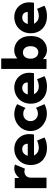

<svg xmlns="http://www.w3.org/2000/svg" viewBox="1174 -1966 800 3189"><g transform="rotate(-90 1574.5 -372.0)"><path d="M43.9 0V-527.3H211.9V-455.1H227.5L190.4 -417Q201.2 -439 225.1 -466.6Q249 -494.1 286.1 -514.6Q323.2 -535.2 374 -535.2Q395.5 -535.2 411.9 -531.5Q428.2 -527.8 435.5 -523.4L366.2 -357.4Q360.4 -360.4 347.4 -363.8Q334.5 -367.2 318.4 -367.2Q301.3 -367.2 283.4 -361.3Q265.6 -355.5 250.7 -342.8Q235.8 -330.1 226.8 -310.3Q217.8 -290.5 217.8 -262.7V0Z M712.9 7.8Q625 7.8 561 -26.6Q497.1 -61 462.4 -121.8Q427.7 -182.6 427.7 -261.7Q427.7 -345.2 464.6 -406.7Q501.5 -468.3 562.3 -501.7Q623 -535.2 695.3 -535.2Q766.6 -535.2 822.3 -502.9Q877.9 -470.7 909.7 -414.6Q941.4 -358.4 941.4 -286.1Q941.4 -263.7 939 -241.5Q936.5 -219.2 933.6 -208H563.5V-311.5H781.2Q781.2 -341.8 769.5 -362.3Q757.8 -382.8 737.5 -393.1Q717.3 -403.3 691.4 -403.3Q653.8 -403.3 627.9 -384.3Q602.1 -365.2 588.6 -334.2Q575.2 -303.2 575.2 -267.6Q575.2 -225.1 593.5 -193.6Q611.8 -162.1 643.1 -145Q674.3 -127.9 712.9 -127.9Q735.4 -127.9 759.8 -132.6Q784.2 -137.2 804.2 -144.3Q824.2 -151.4 833 -158.2L884.8 -34.2Q856.9 -16.1 811.3 -4.2Q765.6 7.8 712.9 7.8Z M1282.2 5.9Q1222.7 5.9 1170.2 -14.9Q1117.7 -35.6 1077.6 -72.5Q1037.6 -109.4 1014.9 -158.7Q992.2 -208 992.2 -265.6Q992.2 -321.8 1014.2 -370.6Q1036.1 -419.4 1075.2 -456.5Q1114.3 -493.7 1165.5 -514.4Q1216.8 -535.2 1275.4 -535.2Q1320.3 -535.2 1362.3 -522.7Q1404.3 -510.3 1438.5 -487.3L1375 -348.6Q1361.8 -360.8 1347.4 -369.4Q1333 -377.9 1316.4 -382.3Q1299.8 -386.7 1280.3 -386.7Q1239.7 -386.7 1212.2 -369.4Q1184.6 -352.1 1170.4 -324.7Q1156.2 -297.4 1156.2 -266.6Q1156.2 -232.4 1172.1 -204.3Q1188 -176.3 1215.6 -159.4Q1243.2 -142.6 1278.3 -142.6Q1308.6 -142.6 1336.7 -153.3Q1364.7 -164.1 1377 -175.8L1438.5 -34.2Q1410.6 -18.1 1369.9 -6.1Q1329.1 5.9 1282.2 5.9Z M1731.4 7.8Q1643.6 7.8 1579.6 -26.6Q1515.6 -61 1481 -121.8Q1446.3 -182.6 1446.3 -261.7Q1446.3 -345.2 1483.2 -406.7Q1520 -468.3 1580.8 -501.7Q1641.6 -535.2 1713.9 -535.2Q1785.2 -535.2 1840.8 -502.9Q1896.5 -470.7 1928.2 -414.6Q1960 -358.4 1960 -286.1Q1960 -263.7 1957.5 -241.5Q1955.1 -219.2 1952.1 -208H1582V-311.5H1799.8Q1799.8 -341.8 1788.1 -362.3Q1776.4 -382.8 1756.1 -393.1Q1735.8 -403.3 1710 -403.3Q1672.4 -403.3 1646.5 -384.3Q1620.6 -365.2 1607.2 -334.2Q1593.8 -303.2 1593.8 -267.6Q1593.8 -225.1 1612.1 -193.6Q1630.4 -162.1 1661.6 -145Q1692.9 -127.9 1731.4 -127.9Q1753.9 -127.9 1778.3 -132.6Q1802.7 -137.2 1822.8 -144.3Q1842.8 -151.4 1851.6 -158.2L1903.3 -34.2Q1875.5 -16.1 1829.8 -4.2Q1784.2 7.8 1731.4 7.8Z M2023.4 0V-752H2197.3V-488.3H2210L2187.5 -398.4V-110.4L2210 -55.7H2187.5V0ZM2341.8 7.8Q2274.9 7.8 2221.7 -30.3Q2168.5 -68.4 2137.2 -131.6Q2106 -194.8 2105.5 -269.5Q2106 -341.8 2135.3 -402.3Q2164.6 -462.9 2216.3 -499.5Q2268.1 -536.1 2335.9 -536.1Q2394 -536.1 2448.2 -506.1Q2502.4 -476.1 2536.6 -415Q2570.8 -354 2569.3 -261.7Q2570.3 -191.4 2550.5 -140.4Q2530.8 -89.4 2497.3 -56.6Q2463.9 -23.9 2423.1 -8.1Q2382.3 7.8 2341.8 7.8ZM2299.8 -135.7Q2330.1 -136.2 2353 -151.9Q2376 -167.5 2388.9 -196.5Q2401.9 -225.6 2401.4 -265.6Q2401.9 -305.7 2388.4 -334Q2375 -362.3 2351.1 -377.2Q2327.1 -392.1 2295.9 -391.6Q2266.1 -392.1 2243.2 -377.2Q2220.2 -362.3 2207 -334Q2193.8 -305.7 2193.4 -265.6Q2193.8 -225.6 2207.5 -196.5Q2221.2 -167.5 2245.1 -151.9Q2269 -136.2 2299.8 -135.7Z M2901.4 7.8Q2813.5 7.8 2749.5 -26.6Q2685.5 -61 2650.9 -121.8Q2616.2 -182.6 2616.2 -261.7Q2616.2 -345.2 2653.1 -406.7Q2689.9 -468.3 2750.7 -501.7Q2811.5 -535.2 2883.8 -535.2Q2955.1 -535.2 3010.7 -502.9Q3066.4 -470.7 3098.1 -414.6Q3129.9 -358.4 3129.9 -286.1Q3129.9 -263.7 3127.4 -241.5Q3125 -219.2 3122.1 -208H2752V-311.5H2969.7Q2969.7 -341.8 2958 -362.3Q2946.3 -382.8 2926 -393.1Q2905.8 -403.3 2879.9 -403.3Q2842.3 -403.3 2816.4 -384.3Q2790.5 -365.2 2777.1 -334.2Q2763.7 -303.2 2763.7 -267.6Q2763.7 -225.1 2782 -193.6Q2800.3 -162.1 2831.5 -145Q2862.8 -127.9 2901.4 -127.9Q2923.8 -127.9 2948.2 -132.6Q2972.7 -137.2 2992.7 -144.3Q3012.7 -151.4 3021.5 -158.2L3073.2 -34.2Q3045.4 -16.1 2999.8 -4.2Q2954.1 7.8 2901.4 7.8Z"/></g></svg>

Font: Reddit Sans Black
Style: Regular
Weight: 900
Version: Version 1.014